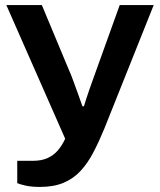

<svg xmlns="http://www.w3.org/2000/svg" viewBox="-20 -547 631 757"><path d="M138 190Q105 190 82 185Q59 180 48 175V87H110Q144 87 168 76Q192 65 208.5 45.5Q225 26 237 0L5 -527H145L251 -273Q259 -256 268.5 -229.5Q278 -203 288 -176Q298 -149 305 -128H311Q313 -135 318.5 -152.5Q324 -170 331.5 -191.5Q339 -213 347 -235Q355 -257 361 -274L452 -527H586L391 -39Q370 12 348 54Q326 96 298 126.5Q270 157 231 173.5Q192 190 138 190Z"/></svg>

Font: Archivo SemiBold SemiExpanded
Style: Regular
Weight: 600
Width: 6
Version: Version 2.001